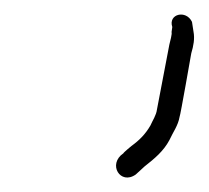

<svg xmlns="http://www.w3.org/2000/svg" viewBox="-20 -674 286 263"><path d="M166 -435 178 -446C192 -457 204 -467 212 -482C217 -493 224 -502 226 -514C227 -515 242 -601 242 -601C245 -611 247 -621 245 -631L243 -644C235 -661 210 -655 216 -637L215 -630C216 -628 213 -617 212 -613L195 -524C194 -516 189 -509 186 -502C179 -490 171 -482 160 -474C160 -474 149 -465 149 -464C127 -449 145 -420 166 -435Z"/></svg>

Font: Photofail
Style: It
Weight: 400
Foundry: Cannot Into Space Fonts
Version: Version 0.97